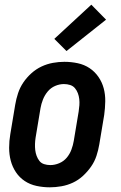

<svg xmlns="http://www.w3.org/2000/svg" viewBox="-20 -792 515 820"><path d="M193 8Q164 8 136 2Q108 -4 85.5 -19Q63 -34 48 -56.5Q33 -79 26 -105.5Q19 -132 19 -161Q19 -190 24 -219L45 -345Q49 -369 57 -393.5Q65 -418 79.5 -439.5Q94 -461 114 -479Q134 -497 157.5 -508Q181 -519 206 -523.5Q231 -528 255 -528Q284 -528 312 -522Q340 -516 362.5 -501Q385 -486 400.5 -463.5Q416 -441 423 -414.5Q430 -388 429.5 -359Q429 -330 425 -301L404 -175Q400 -151 392 -126.5Q384 -102 369 -80.5Q354 -59 334.5 -41Q315 -23 291.5 -12Q268 -1 242.5 3.5Q217 8 193 8ZM195 -87Q214 -87 233 -95Q252 -103 265 -118.5Q278 -134 285 -153Q292 -172 295 -190L316 -316Q318 -329 319 -342.5Q320 -356 318.5 -369Q317 -382 312.5 -394Q308 -406 300 -415.5Q292 -425 279.5 -429Q267 -433 253 -433Q234 -433 215.5 -425Q197 -417 184 -401.5Q171 -386 163.5 -367Q156 -348 153 -330L132 -204Q130 -191 129.5 -177.5Q129 -164 130.5 -151Q132 -138 136.5 -126Q141 -114 148.5 -104.5Q156 -95 168.5 -91Q181 -87 195 -87ZM264 -574 212 -626 370 -772 433 -708Z"/></svg>

Font: Iosevka QP
Style: Bold Italic
Weight: 700
Italic angle: -9°
Designer: Belleve Invis
Foundry: Belleve Invis
Version: Version 20.0.0; ttfautohint (v1.8.4)